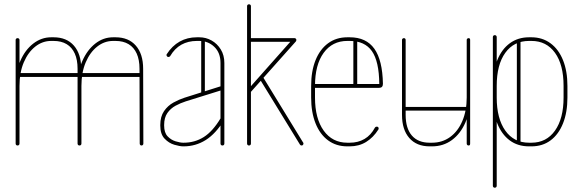

<svg xmlns="http://www.w3.org/2000/svg" viewBox="-20 -679 2712 896"><path d="M71 -9Q71 -5 68.5 -2.5Q66 0 62 0Q58 0 55.5 -2.5Q53 -5 53 -9V-493Q53 -496 55.5 -498.5Q58 -501 62 -501Q66 -501 68.5 -498.5Q71 -496 71 -493ZM350 -338Q354 -338 356.5 -335.5Q359 -333 359 -329Q359 -325 356.5 -322.5Q354 -320 350 -320H66Q62 -320 59.5 -322.5Q57 -325 57 -329Q57 -333 59.5 -335.5Q62 -338 66 -338ZM360 -9Q360 -5 357.5 -2.5Q355 0 351 0Q347 0 344.5 -2.5Q342 -5 342 -9V-278Q342 -344 364.5 -395Q387 -446 424.5 -475.5Q462 -505 508 -505H519Q580 -505 614 -466Q648 -427 648 -358L649 -9Q649 -5 646.5 -2.5Q644 0 640 0Q637 0 634.5 -2.5Q632 -5 632 -9L631 -358Q631 -400 618 -429Q605 -458 580 -473Q555 -488 519 -488H508Q467 -488 433.5 -461.5Q400 -435 380 -388Q360 -341 360 -278ZM639 -338Q643 -338 645.5 -335.5Q648 -333 648 -329Q648 -325 645.5 -322.5Q643 -320 639 -320H356Q352 -320 349.5 -322.5Q347 -325 347 -329Q347 -333 349.5 -335.5Q352 -338 356 -338ZM71 -278Q71 -274 68.5 -271.5Q66 -269 62 -269Q58 -269 55.5 -271.5Q53 -274 53 -278Q53 -344 75 -395Q97 -446 135 -475.5Q173 -505 219 -505H230Q291 -505 325 -466Q359 -427 359 -358L360 -9Q360 -5 357.5 -2.5Q355 0 351 0Q347 0 344.5 -2.5Q342 -5 342 -9V-358Q342 -400 329 -429Q316 -458 291 -473Q266 -488 230 -488H219Q178 -488 144.5 -461.5Q111 -435 91 -388Q71 -341 71 -278Z M1027 -9Q1027 -5 1024.5 -2.5Q1022 0 1018 0Q1014 0 1011.5 -2.5Q1009 -5 1009 -9V-385Q1009 -433 980 -460.5Q951 -488 910 -488H899Q858 -488 826.5 -470.5Q795 -453 774 -417Q771 -413 766 -413Q762 -413 759.5 -416Q757 -419 757 -422Q757 -425 758 -426Q783 -465 818.5 -485Q854 -505 899 -505H910Q941 -505 967.5 -490Q994 -475 1010.5 -448Q1027 -421 1027 -385ZM1010 -128Q1011 -130 1013 -131Q1015 -132 1018 -132Q1022 -132 1024 -129.5Q1026 -127 1026 -124Q1026 -122 1026 -121Q1026 -120 1026 -119Q987 -55 940 -25.5Q893 4 837 4Q837 4 836 4Q835 4 835 4Q819 4 793.5 -3.5Q768 -11 748 -32Q728 -53 728 -93Q728 -93 728 -94Q728 -95 728 -96Q728 -135 745.5 -160.5Q763 -186 789.5 -200.5Q816 -215 841 -223L1015 -278Q1016 -278 1016.5 -278Q1017 -278 1018 -278Q1021 -278 1024 -275.5Q1027 -273 1027 -269Q1027 -267 1025 -264.5Q1023 -262 1020 -260L847 -206Q822 -198 799 -185.5Q776 -173 761 -151.5Q746 -130 746 -96Q746 -95 746 -94Q746 -93 746 -93Q746 -60 762 -43Q778 -26 799.5 -19.5Q821 -13 835 -13Q835 -13 836 -13Q837 -13 837 -13Q889 -13 931 -39.5Q973 -66 1010 -128ZM936 -240Q936 -236 933.5 -234Q931 -232 928 -232Q924 -232 921.5 -234Q919 -236 919 -240V-495Q919 -499 921.5 -501Q924 -503 928 -503Q931 -503 933.5 -501Q936 -499 936 -495Z M1133 -651Q1133 -654 1135.5 -656.5Q1138 -659 1142 -659Q1146 -659 1148.5 -656.5Q1151 -654 1151 -651V-9Q1151 -5 1148.5 -2.5Q1146 0 1142 0Q1138 0 1135.5 -2.5Q1133 -5 1133 -9ZM1142 -484Q1138 -484 1135.5 -486.5Q1133 -489 1133 -493Q1133 -496 1135.5 -498.5Q1138 -501 1142 -501H1355Q1358 -501 1360 -498.5Q1362 -496 1362 -493Q1362 -489 1360 -486.5Q1358 -484 1354 -484ZM1348 -499Q1351 -501 1355 -501Q1358 -501 1360.5 -498.5Q1363 -496 1363 -493Q1363 -489 1361 -486L1148 -247Q1146 -244 1142 -244Q1138 -244 1136 -246.5Q1134 -249 1134 -253Q1134 -258 1136 -260ZM1191 -312Q1191 -313 1190.5 -314Q1190 -315 1190 -316Q1190 -319 1192.5 -322Q1195 -325 1199 -325Q1204 -325 1207 -320L1395 -13Q1396 -13 1396 -11.5Q1396 -10 1396 -9Q1396 -6 1394 -3Q1392 0 1387 0Q1383 0 1380 -4Z M1441 -269Q1437 -269 1435.5 -271.5Q1434 -274 1434 -278Q1434 -282 1435.5 -284.5Q1437 -287 1441 -287H1750Q1749 -393 1715.5 -440.5Q1682 -488 1612 -488H1601Q1531 -488 1490.5 -432.5Q1450 -377 1450 -278V-224Q1450 -126 1490.5 -69.5Q1531 -13 1601 -13H1612Q1651 -13 1681 -30.5Q1711 -48 1730 -84Q1733 -88 1738 -88Q1743 -88 1745 -85.5Q1747 -83 1747 -79Q1747 -76 1746 -75Q1722 -37 1688.5 -16.5Q1655 4 1612 4H1601Q1549 4 1511 -24Q1473 -52 1452.5 -103.5Q1432 -155 1432 -224V-278Q1432 -347 1452.5 -398Q1473 -449 1511 -477Q1549 -505 1601 -505H1612Q1689 -505 1727 -451.5Q1765 -398 1767 -288Q1767 -269 1749 -269ZM1647 -282Q1647 -278 1644 -276Q1641 -274 1638 -274Q1634 -274 1631.5 -276Q1629 -278 1629 -282V-490Q1629 -493 1631.5 -496Q1634 -499 1638 -499Q1641 -499 1644 -496Q1647 -493 1647 -490Z M2174 -9Q2174 -5 2172.5 -2.5Q2171 0 2167 0Q2163 0 2160.5 -2.5Q2158 -5 2158 -9V-493Q2158 -496 2160.5 -498.5Q2163 -501 2167 -501Q2171 -501 2172.5 -498.5Q2174 -496 2174 -493ZM2158 -224Q2158 -228 2160.5 -230.5Q2163 -233 2167 -233Q2171 -233 2172.5 -230.5Q2174 -228 2174 -224Q2174 -158 2151.5 -106.5Q2129 -55 2089 -25.5Q2049 4 1996 4H1985Q1924 4 1890 -35Q1856 -74 1856 -143V-493Q1856 -496 1858.5 -498.5Q1861 -501 1865 -501Q1869 -501 1871 -498.5Q1873 -496 1873 -493V-143Q1873 -80 1902 -46.5Q1931 -13 1985 -13H1996Q2044 -13 2080.5 -39.5Q2117 -66 2137.5 -114Q2158 -162 2158 -224ZM1865 -163Q1861 -163 1858.5 -165.5Q1856 -168 1856 -171Q1856 -175 1858.5 -177.5Q1861 -180 1865 -180H2162Q2166 -180 2168.5 -177.5Q2171 -175 2171 -171Q2171 -168 2168.5 -165.5Q2166 -163 2162 -163Z M2628 -278V-224Q2628 -155 2607.5 -103.5Q2587 -52 2549.5 -24Q2512 4 2460 4H2449Q2396 4 2358.5 -24Q2321 -52 2300.5 -103.5Q2280 -155 2280 -224V-278Q2280 -347 2300.5 -398Q2321 -449 2359 -477Q2397 -505 2449 -505H2460Q2511 -505 2549 -477Q2587 -449 2607.5 -398Q2628 -347 2628 -278ZM2610 -278Q2610 -377 2570 -432.5Q2530 -488 2460 -488H2449Q2378 -488 2338 -432.5Q2298 -377 2298 -278V-224Q2298 -126 2338 -69.5Q2378 -13 2449 -13H2460Q2530 -13 2570 -69.5Q2610 -126 2610 -224ZM2298 188Q2298 192 2295.5 194.5Q2293 197 2289 197Q2285 197 2282.5 194.5Q2280 192 2280 188V-506Q2280 -510 2282.5 -512.5Q2285 -515 2289 -515Q2293 -515 2295.5 -512.5Q2298 -510 2298 -506ZM2409 -14Q2409 -10 2406.5 -7.5Q2404 -5 2401 -5Q2397 -5 2394.5 -7.5Q2392 -10 2392 -14V-487Q2392 -491 2394.5 -493.5Q2397 -496 2401 -496Q2404 -496 2406.5 -493.5Q2409 -491 2409 -487Z"/></svg>

Font: Libertine-Super Thin
Style: Regular
Weight: 100
Designer: Bastien Sozeau
Foundry: NBR — Bastien Sozeau
Version: Version 2.003;gftools[0.9.33]